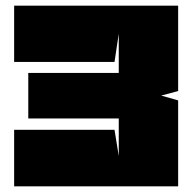

<svg xmlns="http://www.w3.org/2000/svg" viewBox="-20 -659 679 679"><path d="M385 -200 400 -107V-240H80V-401H400V-540L385 -440H30V-639H610V-337L550 -321L610 -304V0H30V-200H385Z"/></svg>

Font: Banana Brick
Style: Regular
Weight: 400
Designer: artmaker
Foundry: artmaker
Version: Version 4.000 2011 initial release